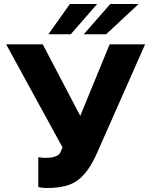

<svg xmlns="http://www.w3.org/2000/svg" viewBox="-20 -920 750 953"><path d="M210 13.2Q264.2 13.2 302.8 3.6Q341.3 -6 369.6 -28.3Q397.8 -50.7 420.8 -84.9Q443.7 -119.2 466 -170.5L700.2 -700H524.2L378.3 -344.7L192.2 -700H10.5L290 -189Q284.8 -174 279.7 -163.9Q274.7 -153.8 264.7 -148.1Q254.8 -142.3 240.8 -139.4Q226.8 -136.5 205 -136.5Q194 -136.5 186 -137.8Q178 -139 170 -140V8.5Q178 10.5 188.5 11.8Q199 13.2 210 13.2ZM220.3 -750H331.3L462 -900H326.8ZM395.8 -750H506.8L667.8 -900H527.3Z"/></svg>

Font: Golos Text VF
Style: Regular
Weight: 400
Designer: A.Korolkova, Vitaly Kuzmin
Foundry: ParaType Ltd
Version: Version 2.005